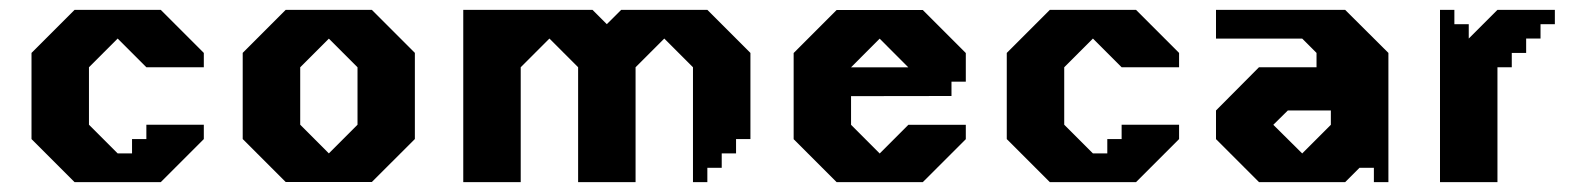

<svg xmlns="http://www.w3.org/2000/svg" viewBox="-20 -370 3197 390"><path d="M219 -291.7 277.3 -233.4H394V-262.5L306.5 -350H131.5L44 -262.5V-87.5L131.5 0H306.5L394 -87.5V-116.7H277.3V-87.5H248.2V-58.4H219L160.7 -116.7V-233.4Z M735.3 -350H560.3L473 -262.6V-87.6L560.3 -0.3H735.3L822.7 -87.6V-262.6ZM706.2 -116.7 648 -58.4 589.8 -116.7V-233.3L648 -291.5L706.2 -233.3Z M1416.8 -350H1241.8L1212.6 -320.9L1183.5 -350H921V0H1037.7V-233.4L1096 -291.7L1154.3 -233.4V0H1271V-233.4L1329.3 -291.7L1387.6 -233.4V0H1416.8V-29.2H1446V-58.4H1475.1V-87.5H1504.3V-262.5Z M1912.7 -175V-204.1H1941.8V-262.3L1854.4 -349.7H1679.4L1592.1 -262.3V-87.3L1679.4 0H1854.4L1941.8 -87.3V-116.5H1825.1L1766.9 -58.2L1708.7 -116.5V-174.7ZM1766.8 -291.5 1825 -233.2H1708.6Z M2200 -291.7 2258.3 -233.4H2375V-262.5L2287.5 -350H2112.5L2025 -262.5V-87.5L2112.5 0H2287.5L2375 -87.5V-116.7H2258.3V-87.5H2229.2V-58.4H2200L2141.7 -116.7V-233.4Z M2712.4 -349.9H2450V-291.6H2625.1L2654.2 -262.5V-233.4H2537.3L2450 -145.6V-87.4L2537.3 -0.1H2712.4L2741.5 -29.2H2770.7V-0.1H2800.2V-262.5ZM2683.3 -116.5 2625.1 -58.3 2566.4 -116.5 2595.9 -145.6H2683.3Z M3021.7 -350 2963.4 -291.7V-320.9H2934.2V-350H2905V0H3021.7V-233.4H3050.8V-262.5H3080V-291.7H3109.2V-320.9H3138.3V-350Z"/></svg>

Font: Stepalange Short
Style: Regular
Weight: 400
Designer: Szymon Furjan
Version: Version 1.001;Fontself Maker 3.5.8